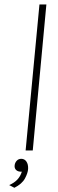

<svg xmlns="http://www.w3.org/2000/svg" viewBox="-20 -696 268 888"><path d="M98.5 0 162.5 -675.5H194.5L131.5 0ZM46.5 172.5 22.5 160Q45.5 150 60 134.8Q74.5 119.5 81 98Q64 99 54.8 90.5Q45.5 82 48 66.5Q50 55 58 46.8Q66 38.5 78.5 38.5Q93.5 38.5 102.2 51.2Q111 64 110 85Q109 104 95.5 129.2Q82 154.5 46.5 172.5Z"/></svg>

Font: Karla ExtraLight
Style: Italic
Weight: 250
Italic angle: -8°
Designer: Jonathan Pinhorn
Version: Version 2.004;gftools[0.9.33]